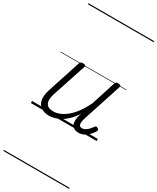

<svg xmlns="http://www.w3.org/2000/svg" viewBox="-347 -1072 1339 1633"><g transform="rotate(30 323.0 -255.0)"><path d="M186 17Q139 17 107 -4.5Q75 -26 67 -68.5Q59 -111 80 -175L184 -494Q189 -506 195.5 -510.5Q202 -515 215 -515Q232 -515 238 -509Q244 -503 240 -491L133 -167Q119 -125 121 -94.5Q123 -64 142.5 -48.5Q162 -33 200 -33Q228 -33 260.5 -45.5Q293 -58 327 -85.5Q361 -113 393.5 -156.5Q426 -200 455 -262L530 -495Q534 -508 540 -512Q546 -516 559 -516Q576 -516 582.5 -510.5Q589 -505 585 -493L461 -113Q453 -87 452 -68Q451 -49 459 -40Q467 -31 483 -31Q499 -31 515 -40.5Q531 -50 544.5 -64.5Q558 -79 568 -93Q572 -101 579 -104Q586 -107 597 -100Q608 -94 609 -86.5Q610 -79 605 -71Q593 -51 574.5 -31Q556 -11 531 3Q506 17 476 17Q452 17 435.5 9Q419 1 410 -13.5Q401 -28 400 -49Q399 -70 404 -97L415 -132Q387 -90 357 -61Q327 -32 296.5 -15Q266 2 238 9.5Q210 17 186 17ZM0 460H646V470H0ZM0 -20H646V0H0ZM0 -505H646V-500H0ZM0 -980H646V-970H0Z"/></g></svg>

Font: Playwrite NO Guides
Style: Regular
Weight: 400
Designer: Veronika Burian, José Scaglione
Foundry: TypeTogether
Version: Version 1.003